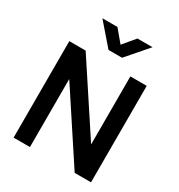

<svg xmlns="http://www.w3.org/2000/svg" viewBox="-218 -1098 1154 1241"><g transform="rotate(30 359.0 -477.5)"><path d="M70 -720H192L525.8 -212.5V-720H647.8V0H525.8L192 -507.7V0H70ZM293.7 -955 368.3 -865.8 443 -955H555.5L418.8 -797.5H317.8L181.2 -955Z"/></g></svg>

Font: Tap Sans
Style: Regular
Weight: 400
Designer: Tap Payments
Foundry: Tap Payments
Version: Version 1.001;Glyphs 3.1.2 (3151)